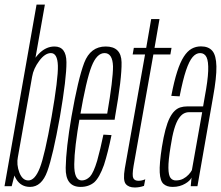

<svg xmlns="http://www.w3.org/2000/svg" viewBox="-48 -805 956 830"><path d="M-28.5 0H2.5L17 -56.5L146 -785H110ZM82 3Q132 3 156.5 -64.5Q181 -132 211 -300Q240 -469 239.2 -536.5Q238.5 -604 187.5 -604Q149.5 -604 118.2 -570.8Q87 -537.5 80.5 -499L91 -474Q96.5 -508 121.5 -541.8Q146.5 -575.5 172 -575.5Q200.5 -575.5 202.2 -521Q204 -466.5 175 -300Q145.5 -133.5 124.2 -79.2Q103 -25 74.5 -25Q49 -25 35.8 -59Q22.5 -93 29.5 -128L9.5 -101.5Q2 -63 22.5 -30Q43 3 82 3Z M300.5 3 305.5 -25Q272 -25 273 -95.5Q273.5 -165 297.5 -301Q325 -460.5 348 -518.5Q370.5 -575.5 404 -575.5Q438.5 -575.5 440.5 -518.5Q441 -462.5 415.5 -314H293.5L289 -287.5H447.5Q449 -295 449.5 -301Q479 -467 477.5 -536Q476 -604 409 -604Q343 -604 316 -533.5Q289.5 -463.5 261 -301Q237.5 -163.5 236 -80Q234.5 3 300.5 3ZM305.5 -25 300.5 3Q335.5 3 359.5 -17Q382 -37.5 401.5 -92Q419 -146.5 434 -221L399 -223Q386.5 -162 372 -110Q356.5 -58.5 341 -41.5Q324.5 -25 305.5 -25Z M534.5 5.5Q555 5.5 574.5 -1.5L580 -30Q565 -23.5 550.5 -23.5Q534 -23.5 528.2 -35Q522.5 -46.5 529.5 -88L615 -569.5H688.5L693.5 -598H620L641.5 -722.5H605.5L584 -598H530.5L525.5 -569.5H579L491.5 -76.5Q483 -26 495.2 -10.2Q507.5 5.5 534.5 5.5Z M698 3Q715 3 728.2 -0.8Q741.5 -4.5 752.2 -10.8Q763 -17 770 -23.8Q777 -30.5 780 -37.5L776.5 0H805.5L873 -385.5Q888.5 -470.5 887.5 -518Q886.5 -565.5 870 -585Q853.5 -604.5 821 -604.5Q798.5 -604.5 780.2 -594.2Q762 -584 746.5 -560Q731 -536 717.8 -494.8Q704.5 -453.5 692.5 -390.5L728.5 -388.5Q742.5 -460 756.2 -500.8Q770 -541.5 784.8 -558.5Q799.5 -575.5 817 -575.5Q836 -575.5 844.8 -557.8Q853.5 -540 852 -498.5Q850.5 -457 837 -385.5L830 -345H761Q745.5 -345 731.8 -340.8Q718 -336.5 706.5 -325.2Q695 -314 685.2 -294.5Q675.5 -275 667.2 -244.2Q659 -213.5 652 -170Q640.5 -96.5 642.5 -59.5Q644.5 -22.5 659 -9.8Q673.5 3 698 3ZM712 -25Q697.5 -25 689 -36.2Q680.5 -47.5 680 -79Q679.5 -110.5 689.5 -171.5Q696.5 -218 705.2 -247.5Q714 -277 724.5 -292.5Q735 -308 746 -314Q757 -320 769.5 -320H826L781.5 -69.5Q777 -60.5 767.2 -50Q757.5 -39.5 743.8 -32.2Q730 -25 712 -25Z"/></svg>

Font: Anybody ExtraCondensed ExtraLight
Style: Italic
Weight: 250
Width: 2
Italic angle: -10°
Version: Version 1.113;gftools[0.9.25]